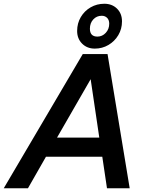

<svg xmlns="http://www.w3.org/2000/svg" viewBox="-43 -1003 788 1023"><path d="M-23 0 398 -715H530L648 0H527L502 -168H202L106 0ZM261 -270H486L440 -581ZM513 -983Q554 -983 580.5 -957Q607 -931 607 -889Q607 -849 587.5 -816Q568 -783 535 -763.5Q502 -744 462 -744Q421 -744 394.5 -770.5Q368 -797 368 -838Q368 -879 387.5 -912Q407 -945 440 -964Q473 -983 513 -983ZM499 -919Q472 -919 454 -899.5Q436 -880 436 -850Q436 -808 476 -808Q502 -808 520.5 -828Q539 -848 539 -877Q539 -896 528 -907.5Q517 -919 499 -919Z"/></svg>

Font: Wix Madefor Text SemiBold
Style: Italic
Weight: 600
Italic angle: -12°
Designer: Dalton Maag Ltd
Foundry: Dalton Maag Ltd
Version: Version 3.100